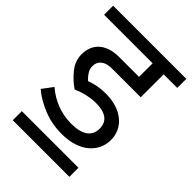

<svg xmlns="http://www.w3.org/2000/svg" viewBox="-231 -730 959 959"><g transform="rotate(45 248.5 -250.5)"><path d="M40 65H440V129H40ZM150 -198Q108 -227 79 -264.5Q50 -302 50 -347Q50 -373 58.5 -395.5Q67 -418 84.5 -434.5Q102 -451 129 -460.5Q156 -470 194 -470H333V-566H-10V-630H507V-566H411V-404H208Q170 -404 150 -387.5Q130 -371 130 -344Q130 -324 141 -306.5Q152 -289 168 -275Q195 -285 220.5 -289.5Q246 -294 275 -294Q316 -294 349.5 -283.5Q383 -273 407 -253.5Q431 -234 444 -207Q457 -180 457 -147Q457 -115 443.5 -87Q430 -59 405 -38.5Q380 -18 343.5 -6.5Q307 5 261 5Q190 5 129.5 -20Q69 -45 28 -80L70 -136Q109 -102 157 -83.5Q205 -65 259 -65Q318 -65 347.5 -86.5Q377 -108 377 -148Q377 -187 350.5 -206.5Q324 -226 273 -226Q247 -226 216 -219.5Q185 -213 150 -198Z"/></g></svg>

Font: Ek Mukta
Style: Regular
Weight: 400
Designer: Girish Dalvi and Yashodeep Gholap
Foundry: Ek Type
Version: Version 2.538;PS 1.001;hotconv 16.6.51;makeotf.lib2.5.65220;